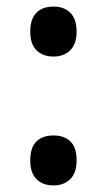

<svg xmlns="http://www.w3.org/2000/svg" viewBox="-20 -554 325 584"><path d="M72 -458Q72 -496 90.5 -515Q109 -534 143 -534Q175 -534 194 -515Q213 -496 213 -458Q213 -420 193.5 -401Q174 -382 143 -382Q110 -382 91 -401Q72 -420 72 -458ZM72 -66Q72 -105 90.5 -123.5Q109 -142 143 -142Q175 -142 194 -124Q213 -106 213 -66Q213 -28 193.5 -9Q174 10 143 10Q110 10 91 -9Q72 -28 72 -66Z"/></svg>

Font: Noto Sans Sinhala Condensed SemiBold
Style: Regular
Weight: 600
Width: 3
Designer: Jelle Bosma - Monotype Design Team
Foundry: Monotype Imaging Inc.
Version: Version 2.006; ttfautohint (v1.8.4.7-5d5b)